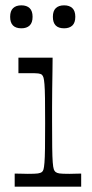

<svg xmlns="http://www.w3.org/2000/svg" viewBox="-20 -699 343 719"><path d="M35 0V-49Q50 -49 62 -48.5Q74 -48 84 -48Q112 -48 122 -49.5Q132 -51 137 -55Q141 -58 143 -65Q145 -72 146.5 -90Q148 -108 148.5 -143Q149 -178 149 -238Q149 -296 148.5 -331Q148 -366 146.5 -383.5Q145 -401 143 -408Q141 -415 137 -419Q132 -423 123 -424Q114 -425 89 -425Q80 -425 70.5 -425Q61 -425 49 -425V-483H177Q177 -466 176.5 -434Q176 -402 175.5 -365.5Q175 -329 175 -297Q175 -265 175 -246Q175 -184 175.5 -147Q176 -110 177.5 -91Q179 -72 181.5 -65Q184 -58 188 -55Q193 -51 202.5 -49.5Q212 -48 241 -48Q251 -48 261.5 -48.5Q272 -49 284 -49V0ZM60 -593Q18 -593 18 -636Q18 -658 29 -668.5Q40 -679 60 -679Q80 -679 91 -668.5Q102 -658 102 -636Q102 -614 91 -603.5Q80 -593 60 -593ZM220 -593Q178 -593 178 -636Q178 -658 189 -668.5Q200 -679 220 -679Q240 -679 251 -668.5Q262 -658 262 -636Q262 -614 251 -603.5Q240 -593 220 -593Z"/></svg>

Font: Ojuju ExtraLight
Style: Regular
Weight: 400
Version: Version 1.000